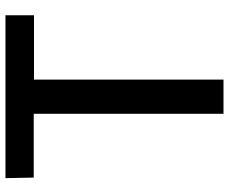

<svg xmlns="http://www.w3.org/2000/svg" viewBox="-86 -702 819 686"><g transform="rotate(-90 323.0 -358.5)"><path d="M32 -647H260V31H382V-646H612V-748H30Z"/></g></svg>

Font: GenEiGothic-pro-SemiBold
Style: Regular
Weight: 500
Designer: Ryoko NISHIZUKA (kana & ideographs); Paul D. Hunt (Latin, Greek & Cyrillic); Wenlong ZHANG (bopomofo); Sandoll Communica
Foundry: Adobe Systems Incorporated; o_tamon
Version: Version 1.000.140830